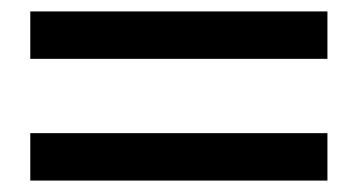

<svg xmlns="http://www.w3.org/2000/svg" viewBox="-20 -534 626 336"><path d="M553 -431H33V-514H553ZM553 -218H33V-301H553Z"/></svg>

Font: Ulagadi Sans
Style: Regular
Weight: 400
Designer: Ninad Kale (Devanagari), Jonny Pinhorn (Latin)
Foundry: Indian Type Foundry
Version: Version 3.01;March 29, 2020;FontCreator 12.0.0.2522 64-bit; 